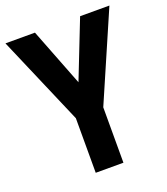

<svg xmlns="http://www.w3.org/2000/svg" viewBox="-132 -807 782 899"><g transform="rotate(-20 259.0 -357.0)"><path d="M259 -426 372 -714H518L328 -276V0H190V-272L0 -714H147Z"/></g></svg>

Font: Noto Sans Gujarati Condensed
Style: Bold
Weight: 700
Width: 3
Designer: Jelle Bosma - Monotype Design Team, Universal Thirst
Foundry: Monotype Imaging Inc.
Version: Version 2.106; ttfautohint (v1.8.4.7-5d5b)